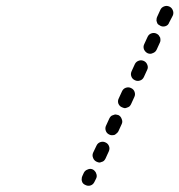

<svg xmlns="http://www.w3.org/2000/svg" viewBox="-20 -596 597 639"><path d="M253 8Q254 12 257 15Q260 18 265 20Q273 24 282 21Q290 18 294 10L300 -2Q302 -6 302 -10Q302 -15 300 -19Q299 -23 296 -26Q293 -30 289 -32Q280 -36 272 -32Q263 -29 259 -21L254 -10Q252 -6 252 -1Q251 3 253 8ZM301 -58Q305 -56 310 -55Q314 -55 318 -57Q323 -58 326 -61Q329 -64 331 -68L342 -92Q346 -101 343 -109Q340 -118 331 -122Q323 -126 314 -123Q305 -120 301 -111L290 -88Q286 -79 290 -70Q293 -62 301 -58ZM344 -148Q348 -146 352 -146Q357 -146 361 -147Q365 -149 368 -152Q372 -155 374 -159L385 -183Q389 -191 385 -200Q382 -209 374 -213Q370 -214 365 -215Q361 -215 357 -213Q352 -212 349 -209Q346 -206 344 -202L333 -178Q329 -170 332 -161Q335 -152 344 -148ZM386 -239Q390 -237 395 -236Q399 -236 403 -238Q407 -239 411 -242Q414 -245 416 -249L427 -273Q431 -281 428 -290Q425 -299 416 -303Q408 -307 399 -304Q390 -301 386 -292L375 -268Q371 -260 374 -251Q378 -242 386 -239ZM429 -329Q437 -325 446 -328Q455 -331 459 -340L470 -364Q474 -372 470 -381Q467 -389 459 -393Q450 -397 442 -394Q433 -391 429 -383L418 -359Q414 -350 417 -342Q420 -333 429 -329ZM471 -419Q480 -415 488 -419Q497 -422 501 -430L512 -454Q514 -458 514 -462Q514 -467 513 -471Q511 -475 508 -479Q505 -482 501 -484Q493 -488 484 -485Q475 -482 471 -473L460 -449Q456 -441 459 -432Q463 -423 471 -419ZM502 -523Q503 -518 506 -515Q510 -512 514 -510Q522 -506 531 -509Q540 -512 543 -521L555 -544Q559 -553 555 -562Q552 -570 544 -574Q535 -578 527 -575Q518 -572 514 -564L503 -540Q501 -536 501 -531Q500 -527 502 -523Z"/></svg>

Font: FRB American Cursive Guidelines Arrows Dashed Extrabold
Style: Bold Italic
Weight: 800
Italic angle: -25°
Version: Version 2.0;Modular Font Editor K font №1